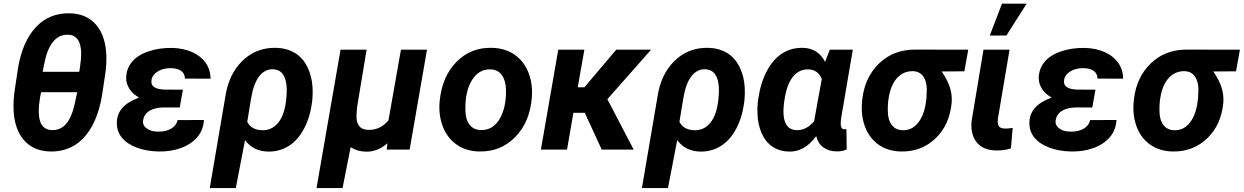

<svg xmlns="http://www.w3.org/2000/svg" viewBox="-20 -791 6575 1015"><path d="M245.1 9.8Q154.3 7.8 103.5 -53.7Q52.7 -115.2 51.3 -224.6Q50.8 -260.7 55.2 -296.9L76.2 -437Q100.6 -574.2 170.9 -648.7Q241.2 -723.1 349.1 -720.7Q439.9 -718.8 490.5 -657.2Q541 -595.7 542.5 -487.3Q543 -450.7 538.6 -415L521.5 -300.8Q505.9 -196.8 467.5 -126.2Q429.2 -55.7 373 -22.2Q316.9 11.2 245.1 9.8ZM388.2 -303.7H197.3L191.9 -276.9Q185.1 -238.3 185.1 -208Q182.6 -106.9 252.4 -103.5Q343.8 -97.7 375.5 -244.1L382.3 -276.9ZM205.6 -411.6H398.9L402.8 -436Q409.2 -481.9 409.2 -504.4Q409.2 -604 341.3 -607.4Q267.1 -610.8 231.4 -518.1Q219.2 -486.8 205.6 -411.6Z M597.7 -145.5Q599.1 -188.5 626.5 -220.2Q653.8 -252 715.3 -275.4Q682.6 -293 664.8 -320.3Q647 -347.7 647 -379.4Q647.9 -427.7 677.7 -463.9Q707.5 -500 765.4 -519.5Q823.2 -539.1 891.6 -537.6Q949.2 -536.1 995.1 -515.9Q1041 -495.6 1066.7 -459.7Q1092.3 -423.8 1093.3 -375L957.5 -375.5Q957.5 -402.3 937.3 -416.5Q917 -430.7 880.9 -430.7Q842.8 -430.7 814.5 -413.8Q786.1 -397 781.2 -369.1Q772 -320.3 849.1 -317.4L946.8 -316.9L930.2 -222.7L849.6 -223.1Q800.3 -223.1 771.2 -205.8Q742.2 -188.5 736.8 -156.2Q731.9 -129.9 754.9 -112.5Q777.8 -95.2 814 -95.2Q854.5 -93.8 883.3 -110.1Q912.1 -126.5 918.9 -156.2L1058.1 -156.7Q1055.2 -103.5 1022.7 -65.7Q990.2 -27.8 936 -8.3Q881.8 11.2 818.4 9.8Q755.4 8.8 703.9 -10.3Q652.3 -29.3 624.3 -63.2Q596.2 -97.2 597.7 -145.5Z M1171.4 -281.2Q1188.5 -396 1258.8 -466.8Q1333 -541 1439.9 -538.1Q1496.1 -536.6 1538.3 -511.5Q1580.6 -486.3 1604.7 -437.5Q1628.9 -388.7 1632.3 -328.6Q1634.3 -294.9 1630.9 -261.2L1629.4 -251Q1619.6 -171.4 1586.9 -110.1Q1554.2 -48.8 1505.1 -18.6Q1456.1 11.7 1396 10.3Q1318.4 8.3 1275.4 -50.3L1226.6 203.1H1088.9ZM1287.1 -147Q1308.1 -104.5 1365.7 -102.5Q1414.6 -101.1 1447.5 -138.4Q1480.5 -175.8 1490.7 -248L1492.7 -261.2Q1497.1 -302.7 1495.6 -328.1Q1490.2 -421.4 1424.8 -424.8Q1381.3 -426.8 1351.3 -388.9Q1321.3 -351.1 1308.1 -274.9Z M1918 -528.3 1867.7 -224.6 1864.7 -184.1Q1861.3 -106 1925.8 -104.5Q1990.7 -102.5 2033.7 -155.3L2099.6 -528.3H2237.3L2145.5 0H2024.4L2028.3 -33.7Q1976.6 11.7 1916 10.7Q1870.6 10.7 1833.5 -12.7L1791 203.1H1653.3L1780.3 -528.3Z M2579.6 -538.1Q2649.4 -537.1 2700 -502.2Q2750.5 -467.3 2774.2 -406Q2797.9 -344.7 2791 -270Q2779.8 -144 2703.4 -66.2Q2627 11.7 2514.6 9.8Q2445.8 8.8 2395.5 -25.6Q2345.2 -60.1 2321.3 -121.1Q2297.4 -182.1 2304.2 -255.9Q2316.9 -386.7 2393.1 -463.9Q2469.2 -541 2579.6 -538.1ZM2440.4 -205.6Q2441.4 -158.7 2462.4 -131.6Q2483.4 -104.5 2521.5 -103.5Q2585 -101.6 2621.1 -161.9Q2657.2 -222.2 2654.8 -320.3Q2652.8 -367.2 2632.1 -395.3Q2611.3 -423.3 2572.8 -424.3Q2511.2 -426.3 2474.4 -366.5Q2437.5 -306.6 2440.4 -205.6Z M3071.3 -194.8H3011.2L2977.5 0H2839.4L2931.2 -528.3H3069.3L3034.2 -329.6H3069.3L3237.8 -528.3H3421.9L3190.9 -266.6L3330.1 0H3161.1Z M3456.1 -281.2Q3473.1 -396 3543.5 -466.8Q3617.7 -541 3724.6 -538.1Q3780.8 -536.6 3823 -511.5Q3865.2 -486.3 3889.4 -437.5Q3913.6 -388.7 3917 -328.6Q3918.9 -294.9 3915.5 -261.2L3914.1 -251Q3904.3 -171.4 3871.6 -110.1Q3838.9 -48.8 3789.8 -18.6Q3740.7 11.7 3680.7 10.3Q3603 8.3 3560.1 -50.3L3511.2 203.1H3373.5ZM3571.8 -147Q3592.8 -104.5 3650.4 -102.5Q3699.2 -101.1 3732.2 -138.4Q3765.1 -175.8 3775.4 -248L3777.3 -261.2Q3781.7 -302.7 3780.3 -328.1Q3774.9 -421.4 3709.5 -424.8Q3666 -426.8 3636 -388.9Q3606 -351.1 3592.8 -274.9Z M4488.3 -528.3 4428.7 -178.7Q4423.3 -148.4 4424.3 -133.3Q4425.3 -108.4 4443.4 -107.4Q4445.3 -106.9 4454.6 -108.9L4456.1 -1Q4430.7 10.3 4400.9 9.3Q4360.8 8.3 4332.8 -11.7Q4304.7 -31.7 4294.9 -71.3Q4261.7 -27.3 4226.6 -8.1Q4191.4 11.2 4152.3 10.3Q4102.5 9.8 4064.9 -14.9Q4027.3 -39.6 4006.8 -85.9Q3986.3 -132.3 3984.4 -189Q3982.9 -219.2 3985.8 -248.5L3988.8 -270Q4000.5 -352.1 4033.7 -415Q4066.9 -478 4115.5 -508.8Q4164.1 -539.6 4225.6 -538.1Q4304.2 -536.1 4341.8 -463.9L4366.7 -528.3ZM4124.5 -246.1 4122.1 -216.3 4121.6 -203.6Q4121.1 -105 4191.4 -103Q4242.7 -101.6 4283.7 -149.9L4324.2 -373.5Q4304.7 -422.4 4253.9 -424.3Q4187 -426.3 4151.4 -352.1Q4133.8 -315.9 4124.5 -246.1Z M5078.1 -414.1 4958 -413.1Q4988.3 -369.1 5001 -330.6Q5013.7 -292 5011.2 -250.5Q5000.5 -130.9 4925.8 -59.6Q4851.1 11.7 4744.1 9.8Q4675.3 8.8 4625.7 -25.4Q4576.2 -59.6 4553 -120.8Q4529.8 -182.1 4537.6 -257.3L4538.6 -268.1Q4552.7 -384.8 4628.4 -456.8Q4704.1 -528.8 4816.4 -528.8L5098.6 -528.3ZM4675.3 -255.4Q4672.9 -232.4 4673.3 -206.1Q4673.3 -159.2 4693.6 -131.3Q4713.9 -103.5 4751.5 -102.5Q4802.2 -101.1 4835 -143.8Q4867.7 -186.5 4876 -259.8L4877.4 -270L4879.4 -316.4Q4879.4 -360.8 4860.6 -387.2Q4841.8 -413.6 4806.6 -414.6Q4756.3 -416 4722.4 -378.7Q4688.5 -341.3 4677.7 -272.5Z M5316.9 -528.3 5255.4 -163.6Q5252.4 -138.7 5259.3 -125.5Q5266.1 -112.3 5292.5 -111.3Q5305.2 -110.8 5333.5 -114.7L5324.2 -6.8Q5290 5.4 5245.1 4.4Q5178.2 3.4 5144 -37.8Q5109.9 -79.1 5116.2 -150.4L5179.2 -528.3ZM5276.9 -771.5H5407.2L5300.3 -603H5212.4Z M5421.9 -145.5Q5423.3 -188.5 5450.7 -220.2Q5478 -252 5539.6 -275.4Q5506.8 -293 5489 -320.3Q5471.2 -347.7 5471.2 -379.4Q5472.2 -427.7 5502 -463.9Q5531.7 -500 5589.6 -519.5Q5647.5 -539.1 5715.8 -537.6Q5773.4 -536.1 5819.3 -515.9Q5865.2 -495.6 5890.9 -459.7Q5916.5 -423.8 5917.5 -375L5781.7 -375.5Q5781.7 -402.3 5761.5 -416.5Q5741.2 -430.7 5705.1 -430.7Q5667 -430.7 5638.7 -413.8Q5610.4 -397 5605.5 -369.1Q5596.2 -320.3 5673.3 -317.4L5771 -316.9L5754.4 -222.7L5673.8 -223.1Q5624.5 -223.1 5595.5 -205.8Q5566.4 -188.5 5561 -156.2Q5556.2 -129.9 5579.1 -112.5Q5602.1 -95.2 5638.2 -95.2Q5678.7 -93.8 5707.5 -110.1Q5736.3 -126.5 5743.2 -156.2L5882.3 -156.7Q5879.4 -103.5 5846.9 -65.7Q5814.5 -27.8 5760.3 -8.3Q5706.1 11.2 5642.6 9.8Q5579.6 8.8 5528.1 -10.3Q5476.6 -29.3 5448.5 -63.2Q5420.4 -97.2 5421.9 -145.5Z M6514.2 -414.1 6394 -413.1Q6424.3 -369.1 6437 -330.6Q6449.7 -292 6447.3 -250.5Q6436.5 -130.9 6361.8 -59.6Q6287.1 11.7 6180.2 9.8Q6111.3 8.8 6061.8 -25.4Q6012.2 -59.6 5989 -120.8Q5965.8 -182.1 5973.6 -257.3L5974.6 -268.1Q5988.8 -384.8 6064.5 -456.8Q6140.1 -528.8 6252.4 -528.8L6534.7 -528.3ZM6111.3 -255.4Q6108.9 -232.4 6109.4 -206.1Q6109.4 -159.2 6129.6 -131.3Q6149.9 -103.5 6187.5 -102.5Q6238.3 -101.1 6271 -143.8Q6303.7 -186.5 6312 -259.8L6313.5 -270L6315.4 -316.4Q6315.4 -360.8 6296.6 -387.2Q6277.8 -413.6 6242.7 -414.6Q6192.4 -416 6158.4 -378.7Q6124.5 -341.3 6113.8 -272.5Z"/></svg>

Font: RobotoInd
Style: Bold Italic
Weight: 700
Italic angle: -12°
Designer: Google
Version: Version 2.001150; 2014